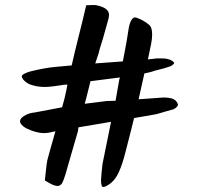

<svg xmlns="http://www.w3.org/2000/svg" viewBox="-20 -746 792 766"><path d="M209 -4Q202 -4 190 -9Q179 -14 159 -26Q160 -33 162 -55Q164 -74 166 -90Q168 -106 172 -119Q177 -136 184 -162Q191 -188 201 -222Q194 -221 189 -220Q184 -219 182 -218Q169 -215 156 -215Q123 -215 83 -235Q60 -249 60 -262Q60 -276 84 -288Q101 -296 117 -297L228 -318V-319Q233 -335 237 -351.5Q241 -368 245 -387L249 -409Q246 -408 237 -408L196 -402Q171 -399 159 -399Q124 -399 95 -411Q85 -416 76.5 -424.5Q68 -433 67 -441Q66 -446 77.5 -452Q89 -458 101 -461Q157 -475 200 -479L266 -485Q268 -496 278.5 -539Q289 -582 308 -658L324 -725L353 -726Q363 -726 369 -724Q415 -714 415 -686Q415 -678 410 -661Q406 -646 401 -629Q396 -612 391 -593Q385 -574 380.5 -559.5Q376 -545 374 -535L360 -493L470 -501L478 -542Q481 -556 485.5 -583Q490 -610 493 -630Q497 -655 505 -667Q513 -679 523 -676Q555 -665 577 -645Q587 -635 587 -608Q587 -600 586 -591Q585 -582 583 -571L570 -509L597 -512Q601 -513 607.5 -513Q614 -513 622 -513Q632 -513 638 -512.5Q644 -512 647 -511Q669 -506 675 -495Q675 -492 668 -486.5Q661 -481 655 -480L633 -473L598 -464Q587 -460 576.5 -457.5Q566 -455 556 -453L533 -350Q566 -352 590.5 -354Q615 -356 631 -357Q658 -357 671 -351Q685 -345 690 -329Q691 -325 685 -319Q679 -313 672 -310L640 -301Q627 -297 614.5 -293.5Q602 -290 590 -288L515 -275Q510 -253 501 -219Q492 -185 481 -141Q469 -92 454 -59Q439 -26 416 -11Q400 0 392 0Q383 0 383 -27L385 -55L389 -92L423 -260L293 -238L291 -223L241 -50Q234 -26 227 -14Q220 -4 209 -4ZM318 -332 406 -343 441 -344 456 -429Q457 -431 457.5 -433Q458 -435 458 -437L341 -422L323 -350Z"/></svg>

Font: Mansalva
Style: Regular
Weight: 400
Designer: Carolina Short
Foundry: Carolina Short
Version: Version 2.112; ttfautohint (v1.8.4.7-5d5b)